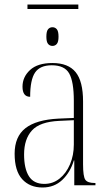

<svg xmlns="http://www.w3.org/2000/svg" viewBox="-20 -823 486 853"><path d="M102 -783V-803H328V-783ZM213 -619Q201 -619 193.5 -628Q186 -637 186 -660Q186 -684 193.5 -693Q201 -702 213 -702Q225 -702 232.5 -693Q240 -684 240 -660Q240 -637 232.5 -628Q225 -619 213 -619ZM169 10Q112 10 78.5 -27Q45 -64 45 -140Q45 -216 93 -253.5Q141 -291 239 -296L308 -299V-375Q308 -460 287.5 -496.5Q267 -533 210 -533Q158 -533 136 -501Q114 -469 114 -393Q80 -393 80 -438Q80 -481 113.5 -512Q147 -543 213 -543Q283 -543 316 -502.5Q349 -462 349 -372V-93Q349 -39 359 -24.5Q369 -10 401 -10H404V0H310V-110H308Q292 -57 256.5 -23.5Q221 10 169 10ZM177 -6Q215 -6 244.5 -29.5Q274 -53 291 -93Q308 -133 308 -181V-289L243 -286Q157 -282 122 -243.5Q87 -205 87 -137Q87 -74 108.5 -40Q130 -6 177 -6Z"/></svg>

Font: Noto Serif Display Condensed ExtraLight
Style: Regular
Weight: 200
Width: 3
Designer: Monotype Design Team
Foundry: Monotype Imaging Inc.
Version: Version 2.009